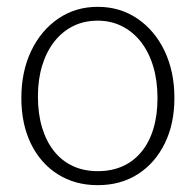

<svg xmlns="http://www.w3.org/2000/svg" viewBox="-20 -528 573 562"><path d="M266 14Q199.5 14 149 -18Q98.5 -50 70.5 -107.5Q42.5 -165 42.5 -241Q42.5 -318.5 71.2 -378.8Q100 -439 150.5 -473.5Q201 -508 266 -508Q331.5 -508 382.2 -473.5Q433 -439 461.8 -378.8Q490.5 -318.5 490.5 -241Q490.5 -165.5 462.2 -108Q434 -50.5 383.5 -18.2Q333 14 266 14ZM266 -27Q307 -27 339.2 -41.5Q371.5 -56 394.2 -83.8Q417 -111.5 429 -151.2Q441 -191 441 -241Q441 -292 428.5 -333.5Q416 -375 392.8 -405Q369.5 -435 337.2 -451.2Q305 -467.5 266 -467.5Q226.5 -467.5 194.5 -451.8Q162.5 -436 139.2 -406.5Q116 -377 103.5 -336.2Q91 -295.5 91 -245.5Q91 -195 103.2 -154.5Q115.5 -114 138.2 -85.5Q161 -57 193.2 -42Q225.5 -27 266 -27Z"/></svg>

Font: Russolo 10pt ExtraLight
Style: Regular
Weight: 200
Designer: Micah Stupak-Hahn
Version: Version 1.000